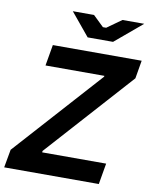

<svg xmlns="http://www.w3.org/2000/svg" viewBox="-107 -971 828 1043"><g transform="rotate(10 306.5 -450.0)"><path d="M-11 0H511L531 -116H178L179 -124L607 -600L624 -700H134L114 -584H439L438 -579L7 -100ZM313 -774H453L603 -900H483L403 -843H385L326 -900H209Z"/></g></svg>

Font: Fixel Display 20240404 SemiBold
Style: Italic
Weight: 600
Italic angle: -10°
Designer: AlfaBravo + MacPaw
Foundry: Kyrylo Tkachov, Marchela Mozhyna, Serhii Makarenko, Maria Weinstein, Zakhar Kryvoshyya
Version: Version 1.211;Glyphs 3.2 (3225)